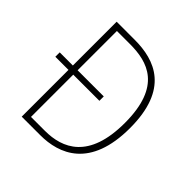

<svg xmlns="http://www.w3.org/2000/svg" viewBox="-190 -895 1054 1054"><g transform="rotate(45 336.5 -368.5)"><path d="M269 -737H129V-397H27V-363H129V0H273C419 0 594 -66 594 -376C594 -677 428 -737 269 -737ZM274 -35H166V-363H369V-397H166V-702H267C405 -702 554 -661 554 -376C554 -96 410 -35 274 -35Z"/></g></svg>

Font: Glow Sans SC Normal ExtraLight
Style: Regular
Weight: 200
Designer: Ryoko NISHIZUKA (kana, bopomofo & ideographs); Paul D. Hunt (Latin, Greek & Cyrillic); Sandoll Communications, Soo-young
Version: Version 0.93